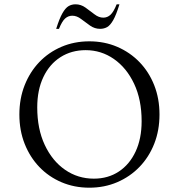

<svg xmlns="http://www.w3.org/2000/svg" viewBox="-20 -862 831 892"><path d="M395 10Q325 10 265.5 -15.5Q206 -41 162.5 -86.5Q119 -132 94.5 -194Q70 -256 70 -330Q70 -404 94.5 -466Q119 -528 162.5 -573.5Q206 -619 265.5 -644.5Q325 -670 395 -670Q465 -670 524.5 -644.5Q584 -619 628 -573.5Q672 -528 696.5 -466Q721 -404 721 -330Q721 -256 696.5 -194Q672 -132 628 -86.5Q584 -41 524.5 -15.5Q465 10 395 10ZM416 -32Q482 -32 532 -65Q582 -98 610 -158Q638 -218 638 -299Q638 -399 603 -473Q568 -547 509 -588Q450 -629 378 -629Q312 -629 261 -596.5Q210 -564 181.5 -504Q153 -444 153 -363Q153 -263 188 -188.5Q223 -114 282.5 -73Q342 -32 416 -32ZM241 -728Q256 -776 270 -800.5Q284 -825 298.5 -833.5Q313 -842 331 -842Q356 -842 377.5 -826.5Q399 -811 419 -795.5Q439 -780 460 -780Q479 -780 493.5 -793.5Q508 -807 522 -842H535Q520 -793 506 -768.5Q492 -744 477.5 -736Q463 -728 445 -728Q420 -728 398.5 -743Q377 -758 357 -773.5Q337 -789 316 -789Q297 -789 282.5 -776Q268 -763 254 -728Z"/></svg>

Font: Spectral Light
Style: Regular
Weight: 300
Designer: Jean-Baptiste Levee
Foundry: Production Type
Version: Version 2.001